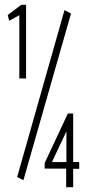

<svg xmlns="http://www.w3.org/2000/svg" viewBox="-20 -705 353 795"><path d="M60 -380V-642L18 -619L12 -643L68 -685H88V-380ZM77 41 51 28 247 -663 274 -649ZM254 70V-7H165V-30L261 -235H283V-34H308V-6H283V70ZM195 -34H255V-161Z"/></svg>

Font: Inconsolata ExtraCondensed Light
Style: Regular
Weight: 300
Width: 2
Monospace: yes
Designer: Raph Levien, Cyreal, Brenton Simpson
Foundry: Raph Levien, Cyreal, Google
Version: Version 3.100; ttfautohint (v1.8.4.7-5d5b)